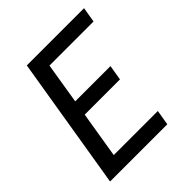

<svg xmlns="http://www.w3.org/2000/svg" viewBox="-200 -868 1001 1001"><g transform="rotate(-45 300.0 -367.5)"><path d="M37 0 158 -735H580L566 -651H241L204 -424H464L450 -340H190L148 -84H473L459 0Z"/></g></svg>

Font: Iosevka Aile Medium
Style: Italic
Weight: 500
Italic angle: -9°
Designer: Belleve Invis
Foundry: Belleve Invis
Version: Version 31.1.0; ttfautohint (v1.8.4)